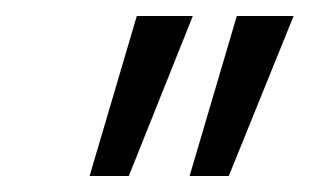

<svg xmlns="http://www.w3.org/2000/svg" viewBox="-20 -775 387 240"><path d="M217 -555 276 -755H347L266 -555ZM92 -555 151 -755H221L141 -555Z"/></svg>

Font: DM Sans Light
Style: Italic
Weight: 300
Italic angle: -10°
Designer: Colophon Foundry, Jonny Pinhorn
Foundry: Colophon Foundry
Version: Version 4.004;gftools[0.9.30]